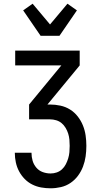

<svg xmlns="http://www.w3.org/2000/svg" viewBox="-20 -793 540 1036"><path d="M253 223Q227 223 202 218.5Q177 214 154 202.5Q131 191 113 172.5Q95 154 83 131.5Q71 109 65.5 83.5Q60 58 60 33V31H150V32Q150 54 156 74.5Q162 95 176 111.5Q190 128 210.5 135.5Q231 143 253 143Q270 143 286 137.5Q302 132 314.5 120.5Q327 109 335 93.5Q343 78 348 61.5Q353 45 354.5 28Q356 11 356 -6Q356 -23 354.5 -39.5Q353 -56 348 -72Q343 -88 334 -103Q325 -118 312.5 -128.5Q300 -139 283.5 -144Q267 -149 250 -149H137V-229L311 -440H62V-520H410V-440L236 -229H250Q278 -229 306 -223Q334 -217 358 -202Q382 -187 399.5 -164.5Q417 -142 427.5 -116Q438 -90 442 -62Q446 -34 446 -6Q446 23 442 51Q438 79 428 105.5Q418 132 401 155Q384 178 360.5 194Q337 210 309 216.5Q281 223 253 223ZM199 -600 105 -737 156 -773 250 -661 344 -773 395 -737 301 -600Z"/></svg>

Font: Iosevka Fixed Medium
Style: Regular
Weight: 500
Monospace: yes
Designer: Belleve Invis
Foundry: Belleve Invis
Version: Version 32.3.0